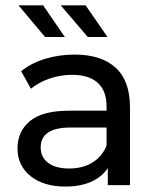

<svg xmlns="http://www.w3.org/2000/svg" viewBox="-20 -698 568 724"><path d="M416.3 -442.5C380.4 -475.6 328.7 -492.2 261.3 -492.2C222 -492.2 184.9 -486.8 150 -476.1C115 -465.4 84.9 -449.9 59.8 -429.6L96.6 -363.4C115.6 -379.3 138.9 -392.1 166.5 -401.6C194.1 -411.1 222.3 -415.8 251.2 -415.8C294.1 -415.8 326.6 -405.7 348.7 -385.5C370.8 -365.2 381.8 -336.1 381.8 -298.1V-280.6H242C173.9 -280.6 124.2 -267.6 92.9 -241.5C61.6 -215.4 46 -180.9 46 -138C46 -95.1 62.4 -60.4 95.2 -34C128 -7.7 171.7 5.5 226.3 5.5C263.7 5.5 296.1 -0.5 323.4 -12.4C350.7 -24.4 371.7 -41.7 386.4 -64.4V0H470.1V-294.4C470.1 -360 452.2 -409.4 416.3 -442.5ZM328.4 -85.1C303.9 -70.1 274.8 -62.6 241 -62.6C207.3 -62.6 180.9 -69.6 161.9 -83.7C142.9 -97.8 133.4 -117.1 133.4 -141.7C133.4 -192 170.8 -217.1 245.6 -217.1H381.8V-149C370.8 -121.4 353 -100.1 328.4 -85.1ZM49.7 -678 150 -558.4H224.5L142.6 -678ZM208.8 -678 311 -558.4H385.5L302.7 -678Z"/></svg>

Font: Montserrat Ace
Style: Regular
Weight: 500
Designer: Julieta Ulanovsky
Foundry: Julieta Ulanovsky
Version: Version 1